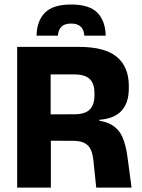

<svg xmlns="http://www.w3.org/2000/svg" viewBox="-20 -852 645 872"><path d="M417 0 404.5 -120.5Q401.5 -152.5 392 -172.8Q382.5 -193 363 -202.8Q343.5 -212.5 311 -212.5L166.5 -213V-332.5L317 -333Q366 -333 387.5 -354.5Q409 -376 409 -419V-429Q409 -471.5 387.8 -492.8Q366.5 -514 316.5 -514H165.5V-639H339Q456.5 -639 510.8 -593.5Q565 -548 565 -462.5V-449.5Q565 -385 532 -349Q499 -313 431.5 -308V-286L399.5 -307.5Q457.5 -303.5 489.5 -283.5Q521.5 -263.5 536.8 -227.8Q552 -192 559 -139L577.5 0ZM58 0V-639H210V-289.5L211 -231.5V0ZM303 -831.5Q385.5 -831.5 422 -794.5Q458.5 -757.5 460 -690H363Q361.5 -716 347 -730.5Q332.5 -745 303 -745Q273 -745 258.8 -730.5Q244.5 -716 243 -690H146Q147.5 -757.5 184.2 -794.5Q221 -831.5 303 -831.5Z"/></svg>

Font: Anek Latin
Style: Bold
Weight: 700
Designer: Yesha Goshar
Foundry: Ek Type
Version: Version 1.003